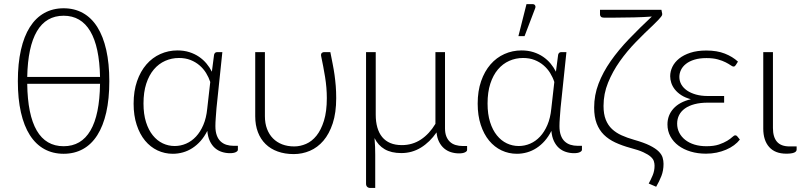

<svg xmlns="http://www.w3.org/2000/svg" viewBox="-20 -756 3974 952"><path d="M115 -340.5Q117 -186.5 162.2 -108.8Q207.5 -31 295.5 -31Q383 -31 428.5 -108.8Q474 -186.5 476 -340.5ZM476 -374.5Q473 -524.5 427.5 -601.2Q382 -678 295.5 -678Q208.5 -678 163.2 -601.2Q118 -524.5 115 -374.5ZM295.5 -715Q349 -715 391.2 -691.5Q433.5 -668 462.5 -622Q491.5 -576 506.8 -508.5Q522 -441 522 -353.5Q522 -265.5 506.8 -198.5Q491.5 -131.5 462.5 -85.8Q433.5 -40 391.2 -16.8Q349 6.5 295.5 6.5Q242 6.5 199.8 -16.8Q157.5 -40 128.2 -85.8Q99 -131.5 83.8 -198.5Q68.5 -265.5 68.5 -353.5Q68.5 -441 83.8 -508.5Q99 -576 128.2 -622Q157.5 -668 199.8 -691.5Q242 -715 295.5 -715Z M1022.5 -349.5Q1015 -372.5 1001.8 -394Q988.5 -415.5 969.2 -432Q950 -448.5 924.8 -458.5Q899.5 -468.5 867.5 -468.5Q831 -468.5 799 -454.2Q767 -440 743 -411.8Q719 -383.5 705.2 -341.2Q691.5 -299 691.5 -243Q691.5 -190 704 -150.5Q716.5 -111 737.8 -84.8Q759 -58.5 787 -45.2Q815 -32 846 -32Q875.5 -32 902.8 -43.8Q930 -55.5 951.8 -78.8Q973.5 -102 988.2 -136.5Q1003 -171 1007.5 -217ZM1159.5 -33V-13.5Q1159.5 -7 1149.5 -1.8Q1139.5 3.5 1120 3.5Q1099 3.5 1079.8 -2.8Q1060.5 -9 1045.5 -22.2Q1030.5 -35.5 1020.5 -56.5Q1010.5 -77.5 1008 -107Q993.5 -78.5 974.8 -57.2Q956 -36 934 -21.8Q912 -7.5 887.2 -0.5Q862.5 6.5 837 6.5Q796.5 6.5 761 -10.2Q725.5 -27 699.2 -58.8Q673 -90.5 657.8 -136.8Q642.5 -183 642.5 -242Q642.5 -304.5 659.5 -353.5Q676.5 -402.5 706 -436.5Q735.5 -470.5 775.2 -488.2Q815 -506 860 -506Q892 -506 918.8 -497.5Q945.5 -489 966.8 -474.5Q988 -460 1004 -440.8Q1020 -421.5 1030.5 -400.5L1041.5 -485Q1045 -497.5 1056.5 -497.5H1082.5L1053.5 -220.5Q1051.5 -195.5 1049.8 -171.8Q1048 -148 1048 -130.5Q1048 -104 1054.8 -85.2Q1061.5 -66.5 1073.8 -55Q1086 -43.5 1102.5 -38.2Q1119 -33 1138.5 -33Z M1618 -497.5Q1624 -466.5 1629.5 -439Q1635 -411.5 1638.8 -384.5Q1642.5 -357.5 1644.8 -329.5Q1647 -301.5 1647 -269.5Q1647 -197 1629.8 -144.5Q1612.5 -92 1583.5 -58.2Q1554.5 -24.5 1516.5 -8.2Q1478.5 8 1436.5 8Q1392.5 8 1357 -4.8Q1321.5 -17.5 1296.8 -41.8Q1272 -66 1258.8 -100.8Q1245.5 -135.5 1245.5 -179.5V-497.5H1293.5V-179.5Q1293.5 -144.5 1304 -116.8Q1314.5 -89 1333.5 -69.8Q1352.5 -50.5 1379.2 -40.2Q1406 -30 1439 -30Q1468.5 -30 1497.5 -42.5Q1526.5 -55 1549.2 -83.2Q1572 -111.5 1586.2 -157.2Q1600.5 -203 1600.5 -269.5Q1600.5 -321 1591.8 -374.5Q1583 -428 1572 -479.5Q1571 -489.5 1575.8 -493.5Q1580.5 -497.5 1586 -497.5Z M2296 -32V-12.5Q2296 -6 2285.8 -0.8Q2275.5 4.5 2256 4.5Q2235 4.5 2216 -1.5Q2197 -7.5 2182 -20.2Q2167 -33 2157 -52.8Q2147 -72.5 2144.5 -99.5Q2111.5 -51.5 2067.2 -24.2Q2023 3 1970 3Q1920 3 1887.2 -16.2Q1854.5 -35.5 1837 -71.5Q1839 -50 1839.8 -28Q1840.5 -6 1840.5 12V176H1816.5Q1806.5 176 1800.8 170.5Q1795 165 1795 155V-497.5H1843V-187Q1843 -152 1851 -124Q1859 -96 1875 -76.5Q1891 -57 1915.2 -46.8Q1939.5 -36.5 1972.5 -36.5Q2025 -36.5 2067 -64.2Q2109 -92 2139 -142V-497.5H2186.5V-119Q2186.5 -96.5 2193 -80Q2199.5 -63.5 2211 -52.8Q2222.5 -42 2239 -37Q2255.5 -32 2275 -32Z M2728.5 -349.5Q2721 -372.5 2707.8 -394Q2694.5 -415.5 2675.2 -432Q2656 -448.5 2630.8 -458.5Q2605.5 -468.5 2573.5 -468.5Q2537 -468.5 2505 -454.2Q2473 -440 2449 -411.8Q2425 -383.5 2411.2 -341.2Q2397.5 -299 2397.5 -243Q2397.5 -190 2410 -150.5Q2422.5 -111 2443.8 -84.8Q2465 -58.5 2493 -45.2Q2521 -32 2552 -32Q2581.5 -32 2608.8 -43.8Q2636 -55.5 2657.8 -78.8Q2679.5 -102 2694.2 -136.5Q2709 -171 2713.5 -217ZM2865.5 -33V-13.5Q2865.5 -7 2855.5 -1.8Q2845.5 3.5 2826 3.5Q2805 3.5 2785.8 -2.8Q2766.5 -9 2751.5 -22.2Q2736.5 -35.5 2726.5 -56.5Q2716.5 -77.5 2714 -107Q2699.5 -78.5 2680.8 -57.2Q2662 -36 2640 -21.8Q2618 -7.5 2593.2 -0.5Q2568.5 6.5 2543 6.5Q2502.5 6.5 2467 -10.2Q2431.5 -27 2405.2 -58.8Q2379 -90.5 2363.8 -136.8Q2348.5 -183 2348.5 -242Q2348.5 -304.5 2365.5 -353.5Q2382.5 -402.5 2412 -436.5Q2441.5 -470.5 2481.2 -488.2Q2521 -506 2566 -506Q2598 -506 2624.8 -497.5Q2651.5 -489 2672.8 -474.5Q2694 -460 2710 -440.8Q2726 -421.5 2736.5 -400.5L2747.5 -485Q2751 -497.5 2762.5 -497.5H2788.5L2759.5 -220.5Q2757.5 -195.5 2755.8 -171.8Q2754 -148 2754 -130.5Q2754 -104 2760.8 -85.2Q2767.5 -66.5 2779.8 -55Q2792 -43.5 2808.5 -38.2Q2825 -33 2844.5 -33ZM2550.5 -577 2590.5 -735.5H2621Q2629.5 -735.5 2633.2 -729.2Q2637 -723 2633 -713.5L2581 -577Z M3263.5 -687.5Q3264 -685 3263 -681.8Q3262 -678.5 3257.5 -672.5Q3253 -666.5 3243.8 -656.8Q3234.5 -647 3219 -632Q3176.5 -592.5 3132.8 -547.5Q3089 -502.5 3053.2 -452Q3017.5 -401.5 2995 -346.2Q2972.5 -291 2972.5 -231Q2972.5 -190.5 2983.5 -162.8Q2994.5 -135 3014.5 -116.2Q3034.5 -97.5 3062.2 -85Q3090 -72.5 3123.5 -63Q3173 -49 3202 -34.5Q3231 -20 3246 -5Q3261 10 3265.5 25.5Q3270 41 3270 56.5Q3270 89.5 3259.5 116.5Q3249 143.5 3233.5 170L3196.5 154Q3207 135.5 3216.2 113.2Q3225.5 91 3225.5 65.5Q3225.5 54.5 3222 43.2Q3218.5 32 3206.2 21Q3194 10 3170.2 -1Q3146.5 -12 3106 -22.5Q3064 -34 3030.8 -49.5Q2997.5 -65 2974.2 -88Q2951 -111 2938.5 -143.8Q2926 -176.5 2926 -222.5Q2926 -284.5 2947.8 -341.2Q2969.5 -398 3008 -453Q3046.5 -508 3098.8 -562.5Q3151 -617 3212 -674Q3171.5 -671 3123.8 -669.8Q3076 -668.5 3027 -668.5H2974Q2964 -668.5 2959.5 -673.2Q2955 -678 2955 -684V-707.5H3259.5Z M3648.5 -64Q3637 -49 3619.5 -36Q3602 -23 3580.2 -13.8Q3558.5 -4.5 3533.2 0.8Q3508 6 3480.5 6Q3439.5 6 3404.5 -4.5Q3369.5 -15 3344 -34Q3318.5 -53 3304 -79.8Q3289.5 -106.5 3289.5 -139Q3289.5 -184.5 3319.2 -217.5Q3349 -250.5 3405.5 -264Q3377.5 -271.5 3358 -284.2Q3338.5 -297 3326.2 -312.5Q3314 -328 3308.5 -345Q3303 -362 3303 -378Q3303 -402 3314 -424.8Q3325 -447.5 3347.2 -465.5Q3369.5 -483.5 3403.2 -494.5Q3437 -505.5 3482.5 -505.5Q3535.5 -505.5 3574 -490.2Q3612.5 -475 3639 -450.5L3628 -433Q3625 -429 3622.8 -427.5Q3620.5 -426 3616.5 -426Q3612 -426 3602.8 -432.5Q3593.5 -439 3578 -447Q3562.5 -455 3539.2 -461.5Q3516 -468 3483 -468Q3448.5 -468 3423.2 -460.2Q3398 -452.5 3381.2 -439.2Q3364.5 -426 3356.5 -409.2Q3348.5 -392.5 3348.5 -374.5Q3348.5 -354.5 3358.2 -337.2Q3368 -320 3386.5 -307.2Q3405 -294.5 3431 -287.2Q3457 -280 3489.5 -280H3570.5V-247H3489.5Q3452.5 -247 3424 -239.5Q3395.5 -232 3376.2 -218.2Q3357 -204.5 3347.2 -185.2Q3337.5 -166 3337.5 -143Q3337.5 -118.5 3348 -98Q3358.5 -77.5 3377.5 -62.5Q3396.5 -47.5 3423.2 -39.2Q3450 -31 3482.5 -31Q3520 -31 3544.8 -39.5Q3569.5 -48 3585.8 -58Q3602 -68 3611 -76.5Q3620 -85 3625.5 -85Q3632 -85 3635.5 -80Z M3764.5 -497.5H3812.5V-121Q3812.5 -76.5 3832.5 -53.2Q3852.5 -30 3895 -30H3930V-14.5Q3930 6 3879 6Q3823 6 3793.8 -27Q3764.5 -60 3764.5 -118.5Z"/></svg>

Font: Lato 2
Style: Regular
Weight: 300
Designer: Lukasz Dziedzic with Adam Twardoch and Botio Nikoltchev
Foundry: tyPoland Lukasz Dziedzic
Version: Version 2.015; 2015-08-06; http://www.latofonts.com/